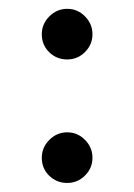

<svg xmlns="http://www.w3.org/2000/svg" viewBox="-20 -415 304 435"><path d="M74.7 -337.4Q74.7 -360.8 91.8 -377.9Q108.9 -395 132.3 -395Q155.8 -395 172.6 -377.9Q189.5 -360.8 189.5 -337.4Q189.5 -314 172.6 -297.1Q155.8 -280.3 132.3 -280.3Q108.4 -280.3 91.6 -296.6Q74.7 -313 74.7 -337.4ZM74.7 -57.6Q74.7 -81.1 91.8 -98.1Q108.9 -115.2 132.3 -115.2Q155.8 -115.2 172.6 -98.1Q189.5 -81.1 189.5 -57.6Q189.5 -34.2 172.6 -17.3Q155.8 -0.5 132.3 -0.5Q108.4 -0.5 91.6 -16.8Q74.7 -33.2 74.7 -57.6Z"/></svg>

Font: Vazirmatn UI FD Light
Style: Regular
Weight: 300
Designer: Saber Rastikerdar
Foundry: Saber Rastikerdar
Version: Version 33.003